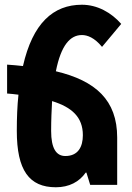

<svg xmlns="http://www.w3.org/2000/svg" viewBox="-20 -781 556 811"><path d="M475 -200C475 -358 384 -440 216 -480C238 -591 277 -633 326 -633C349 -633 379 -622 411 -583L492 -680C450 -728 391 -761 326 -761C205 -761 118 -683 77 -502C55 -505 33 -506 10 -508V-386C26 -385 42 -383 58 -381C53 -335 51 -284 51 -228C51 -62 103 10 216 10C272 10 315 -13 342 -52H345L361 0H475ZM196 -228C196 -275 198 -316 200 -354C284 -328 330 -286 330 -210C330 -161 310 -122 256 -122C217 -122 196 -155 196 -228Z"/></svg>

Font: Noto Sans Armenian ExtraCondensed ExtraBold
Style: Regular
Weight: 800
Width: 2
Designer: Monotype Design Team
Foundry: Monotype Imaging Inc.
Version: Version 2.008